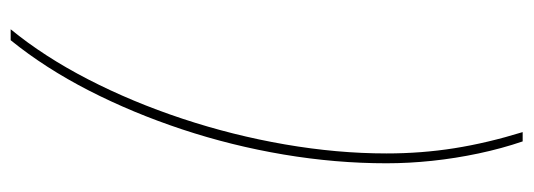

<svg xmlns="http://www.w3.org/2000/svg" viewBox="-332 -450 976 351"><g transform="rotate(90 155.5 -274.0)"><path d="M33 194Q83 133 124.5 52.5Q166 -28 196.5 -120Q227 -212 243.5 -307.5Q260 -403 260 -493Q260 -557 250.5 -617Q241 -677 221 -742H238Q251 -704 260 -661.5Q269 -619 273.5 -576.5Q278 -534 278 -493Q278 -400 262 -305Q246 -210 216 -119.5Q186 -29 145 51Q104 131 53 194Z"/></g></svg>

Font: Montserrat Thin Thin
Style: Italic
Weight: 250
Italic angle: -11.3°
Version: Version 9.000